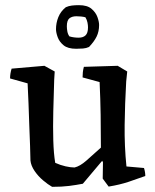

<svg xmlns="http://www.w3.org/2000/svg" viewBox="-20 -712 602 744"><path d="M182 12Q166 3 147 -13Q128 -29 114 -49.5Q100 -70 98 -90Q98 -111 96.5 -147Q95 -183 93.5 -225.5Q92 -268 90.5 -311Q89 -354 87 -389L19 -408Q19 -427 25 -446L152 -457L192 -435L190 -403Q188 -342 186.5 -281Q185 -220 186.5 -168Q188 -116 194 -81Q214 -72 234 -67.5Q254 -63 269 -63Q290 -68 314.5 -89.5Q339 -111 371 -140Q371 -205 370 -267Q369 -329 366 -394L300 -412Q300 -422 301 -432Q302 -442 305 -453L436 -457L473 -435L469 -396Q464 -310 463 -227.5Q462 -145 470 -67L538 -61Q543 -45 543 -30Q513 -19 478.5 -7.5Q444 4 401 11L378 -20L379 -83L376 -89Q357 -66 338.5 -44.5Q320 -23 301 0Q275 5 247.5 8.5Q220 12 182 12ZM275 -523Q243 -523 226.5 -536.5Q210 -550 203.5 -568Q197 -586 197 -599Q197 -623 206 -645.5Q215 -668 235 -684Q246 -689 258.5 -690.5Q271 -692 286 -692Q318 -692 334.5 -678Q351 -664 357.5 -646Q364 -628 364 -615Q364 -590 354.5 -570.5Q345 -551 325 -530Q314 -525 301.5 -524Q289 -523 275 -523ZM285 -566Q302 -566 311.5 -575Q321 -584 321 -606Q321 -614 319 -624.5Q317 -635 311 -645Q304 -647 294.5 -648Q285 -649 276 -649Q259 -649 249 -641Q239 -633 239 -610Q239 -601 241 -590Q243 -579 249 -571Q266 -566 285 -566Z"/></svg>

Font: Labrada Medium
Style: Regular
Weight: 500
Designer: Mercedes Jáuregui
Foundry: Omnibus-Type Team
Version: Version 1.000; ttfautohint (v1.8.4.7-5d5b)